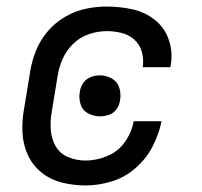

<svg xmlns="http://www.w3.org/2000/svg" viewBox="-20 -558 616 586"><path d="M241 8Q280 8 320 -4Q360 -16 393 -44.5Q426 -73 445.5 -110.5Q465 -148 473 -188H388Q382 -154 361 -124.5Q340 -95 307 -81.5Q274 -68 241 -68Q213 -68 188 -78.5Q163 -89 150 -111.5Q137 -134 135 -161.5Q133 -189 138 -217L156 -327Q160 -353 171.5 -379Q183 -405 204 -425Q225 -445 252 -454Q279 -463 306 -463Q329 -463 351 -457.5Q373 -452 389.5 -437.5Q406 -423 412.5 -401Q419 -379 416 -356Q415 -354 415 -353H500L501 -358Q508 -398 495.5 -435.5Q483 -473 453 -497Q423 -521 384.5 -529.5Q346 -538 306 -538Q273 -538 240.5 -531Q208 -524 177.5 -506Q147 -488 124.5 -461Q102 -434 89.5 -402.5Q77 -371 72 -339L54 -229Q47 -192 48.5 -155Q50 -118 64.5 -86Q79 -54 106 -32Q133 -10 168.5 -1Q204 8 241 8ZM285 -203Q299 -203 312.5 -207.5Q326 -212 335 -224Q344 -236 346 -250Q350 -270 344.5 -289Q339 -308 322 -318Q305 -328 285 -328Q271 -328 257.5 -323Q244 -318 235 -306Q226 -294 224 -280Q220 -260 225.5 -241Q231 -222 248 -212.5Q265 -203 285 -203Z"/></svg>

Font: Iosevka Sparkle Oblique
Style: Regular
Weight: 400
Italic angle: -9°
Designer: Belleve Invis
Foundry: Belleve Invis
Version: Version 4.5.0; ttfautohint (v1.8.3)